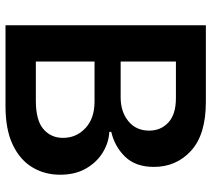

<svg xmlns="http://www.w3.org/2000/svg" viewBox="-55 -712 767 697"><g transform="rotate(90 328.5 -363.5)"><path d="M71.7 0V-727.3H350.1Q468.4 -727.3 527.2 -673.7Q585.9 -620 585.9 -538.7Q585.9 -472.3 549 -434.3Q512.1 -396.3 458.8 -383.9V-376.8Q497.5 -375 533.2 -353.3Q568.9 -331.7 591.6 -292.4Q614.3 -253.2 614.3 -198.2Q614.3 -141.7 587 -96.8Q559.7 -51.8 504.6 -25.9Q449.6 0 366.1 0ZM203.5 -110.1H345.2Q416.9 -110.1 448.7 -137.6Q480.5 -165.1 480.5 -208.5Q480.5 -257.1 445.1 -290.1Q409.8 -323.2 348.7 -323.2H203.5ZM203.5 -418H333.8Q385.3 -418 419.7 -445.8Q454.2 -473.7 454.2 -521.7Q454.2 -563.9 424.5 -591.3Q394.9 -618.6 336.6 -618.6H203.5Z"/></g></svg>

Font: Inter UI Semi Bold
Style: Regular
Weight: 600
Designer: Rasmus Andersson
Foundry: rsms
Version: 3.2;8d6f07862